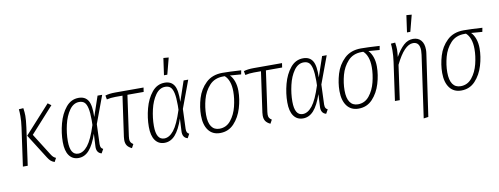

<svg xmlns="http://www.w3.org/2000/svg" viewBox="-73 -1157 4571 1760"><g transform="rotate(-10 2212.5 -277.0)"><path d="M288 -44 144 -272 380 -532 411 -509 196 -271 324 -68Q336 -49 345 -41Q354 -33 369 -26L350 9Q328 1 315 -10.5Q302 -22 288 -44ZM106 -356Q114 -413 114 -462Q114 -497 111 -524L153 -527Q159 -485 159 -455Q159 -416 150 -350L101 0H56Z M779 -334 843 -522H886L791 -266L784 -81Q784 -59 790 -48.5Q796 -38 809 -32L788 6Q739 -7 743 -69L749 -184Q715 -84 672.5 -36.5Q630 11 573 11Q517 11 486 -32.5Q455 -76 455 -158Q455 -242 478 -328.5Q501 -415 549 -473.5Q597 -532 668 -532Q728 -532 755.5 -487.5Q783 -443 779 -334ZM502 -158Q502 -29 577 -29Q624 -29 666 -81.5Q708 -134 750 -265L751 -307Q751 -380 742 -420.5Q733 -461 715 -477.5Q697 -494 666 -494Q613 -494 575.5 -441Q538 -388 520 -310Q502 -232 502 -158Z M1061 -106Q1059 -96 1059 -80Q1059 -61 1066 -49.5Q1073 -38 1089 -28L1070 7Q1040 -7 1026.5 -27Q1013 -47 1013 -79Q1013 -87 1015 -107L1068 -482H1002Q958 -482 921 -473L914 -510Q951 -522 1007 -522H1271L1265 -482H1114Z M1580 -334 1644 -522H1687L1592 -266L1585 -81Q1585 -59 1591 -48.5Q1597 -38 1610 -32L1589 6Q1540 -7 1544 -69L1550 -184Q1516 -84 1473.5 -36.5Q1431 11 1374 11Q1318 11 1287 -32.5Q1256 -76 1256 -158Q1256 -242 1279 -328.5Q1302 -415 1350 -473.5Q1398 -532 1469 -532Q1529 -532 1556.5 -487.5Q1584 -443 1580 -334ZM1303 -158Q1303 -29 1378 -29Q1425 -29 1467 -81.5Q1509 -134 1551 -265L1552 -307Q1552 -380 1543 -420.5Q1534 -461 1516 -477.5Q1498 -494 1467 -494Q1414 -494 1376.5 -441Q1339 -388 1321 -310Q1303 -232 1303 -158ZM1497 -757 1546 -753 1506 -600H1475Z M1745 -178Q1745 -255 1769 -335.5Q1793 -416 1852 -472.5Q1911 -529 2007 -529Q2068 -529 2180 -522L2173 -485L2070 -493Q2094 -469 2108 -429.5Q2122 -390 2122 -341Q2122 -263 2097.5 -181.5Q2073 -100 2021 -44.5Q1969 11 1891 11Q1821 11 1783 -39.5Q1745 -90 1745 -178ZM2075 -343Q2075 -397 2061 -435.5Q2047 -474 2022 -495H2007Q1927 -495 1879 -442.5Q1831 -390 1811.5 -317Q1792 -244 1792 -175Q1792 -103 1817.5 -66Q1843 -29 1892 -29Q1956 -29 1997.5 -80.5Q2039 -132 2057 -204.5Q2075 -277 2075 -343Z M2350 -106Q2348 -96 2348 -80Q2348 -61 2355 -49.5Q2362 -38 2378 -28L2359 7Q2329 -7 2315.5 -27Q2302 -47 2302 -79Q2302 -87 2304 -107L2357 -482H2291Q2247 -482 2210 -473L2203 -510Q2240 -522 2296 -522H2560L2554 -482H2403Z M2869 -334 2933 -522H2976L2881 -266L2874 -81Q2874 -59 2880 -48.5Q2886 -38 2899 -32L2878 6Q2829 -7 2833 -69L2839 -184Q2805 -84 2762.5 -36.5Q2720 11 2663 11Q2607 11 2576 -32.5Q2545 -76 2545 -158Q2545 -242 2568 -328.5Q2591 -415 2639 -473.5Q2687 -532 2758 -532Q2818 -532 2845.5 -487.5Q2873 -443 2869 -334ZM2592 -158Q2592 -29 2667 -29Q2714 -29 2756 -81.5Q2798 -134 2840 -265L2841 -307Q2841 -380 2832 -420.5Q2823 -461 2805 -477.5Q2787 -494 2756 -494Q2703 -494 2665.5 -441Q2628 -388 2610 -310Q2592 -232 2592 -158Z M3034 -178Q3034 -255 3058 -335.5Q3082 -416 3141 -472.5Q3200 -529 3296 -529Q3357 -529 3469 -522L3462 -485L3359 -493Q3383 -469 3397 -429.5Q3411 -390 3411 -341Q3411 -263 3386.5 -181.5Q3362 -100 3310 -44.5Q3258 11 3180 11Q3110 11 3072 -39.5Q3034 -90 3034 -178ZM3364 -343Q3364 -397 3350 -435.5Q3336 -474 3311 -495H3296Q3216 -495 3168 -442.5Q3120 -390 3100.5 -317Q3081 -244 3081 -175Q3081 -103 3106.5 -66Q3132 -29 3181 -29Q3245 -29 3286.5 -80.5Q3328 -132 3346 -204.5Q3364 -277 3364 -343Z M3833 -375Q3836 -396 3836 -413Q3836 -494 3774 -494Q3693 -494 3609 -321L3564 0H3519L3569 -356Q3577 -413 3577 -462Q3577 -497 3574 -524L3614 -527Q3620 -485 3620 -463Q3620 -441 3615 -393Q3653 -460 3692.5 -496Q3732 -532 3781 -532Q3828 -532 3854.5 -501Q3881 -470 3881 -414Q3881 -397 3878 -377L3795 197L3751 203ZM3759 -757 3808 -753 3768 -600H3737Z M3990 -178Q3990 -255 4014 -335.5Q4038 -416 4097 -472.5Q4156 -529 4252 -529Q4313 -529 4425 -522L4418 -485L4315 -493Q4339 -469 4353 -429.5Q4367 -390 4367 -341Q4367 -263 4342.5 -181.5Q4318 -100 4266 -44.5Q4214 11 4136 11Q4066 11 4028 -39.5Q3990 -90 3990 -178ZM4320 -343Q4320 -397 4306 -435.5Q4292 -474 4267 -495H4252Q4172 -495 4124 -442.5Q4076 -390 4056.5 -317Q4037 -244 4037 -175Q4037 -103 4062.5 -66Q4088 -29 4137 -29Q4201 -29 4242.5 -80.5Q4284 -132 4302 -204.5Q4320 -277 4320 -343Z"/></g></svg>

Font: Fira Sans Extra Condensed ExtraLight
Style: Italic
Weight: 275
Width: 3
Italic angle: -8°
Designer: Carrois Corporate & Edenspiekermann AG
Foundry: Carrois Corporate GbR & Edenspiekermann AG
Version: Version 4.203